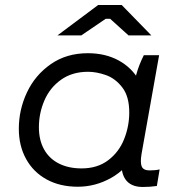

<svg xmlns="http://www.w3.org/2000/svg" viewBox="-20 -740 711 765"><path d="M467 -115 491 -113 518 -423Q519 -428 523 -443Q533 -480 553 -520H614L544 -127Q538 -91 545 -76Q552 -61 576 -61Q599 -61 616 -65L605 1Q578 5 549 5Q500 5 479 -26.5Q458 -58 467 -115ZM564 -301Q564 -204 524.5 -135Q485 -66 422.5 -31Q360 4 290 4Q219 4 166 -25Q113 -54 84 -106.5Q55 -159 55 -227Q55 -303 87.5 -372Q120 -441 182.5 -484.5Q245 -528 330 -528Q400 -528 453 -499Q506 -470 535 -418Q564 -366 564 -301ZM135 -233Q135 -182 155.5 -145Q176 -108 214.5 -88.5Q253 -69 305 -69Q368 -69 411 -101.5Q454 -134 474.5 -185.5Q495 -237 495 -292Q495 -356 467 -392Q439 -428 401.5 -441Q364 -454 331 -454Q268 -454 223.5 -422.5Q179 -391 157 -340Q135 -289 135 -233ZM492 -599 419 -665H401L304 -599H209L371 -720H465L583 -599Z"/></svg>

Font: Fixel Italic Variable Display Thin
Style: Italic
Weight: 100
Italic angle: -10°
Designer: AlfaBravo + MacPaw
Foundry: Kyrylo Tkachov, Marchela Mozhyna, Serhii Makarenko, Maria Weinstein, Zakhar Kryvoshyya
Version: Version 1.210;Glyphs 3.2 (3217)